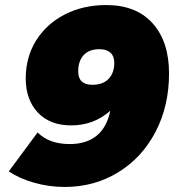

<svg xmlns="http://www.w3.org/2000/svg" viewBox="-20 -731 716 761"><path d="M256 -160Q323 -160 363.5 -193.5Q404 -227 417 -292Q352 -234 262 -234Q178 -234 130 -285Q82 -336 82 -420Q82 -505 123.5 -571Q165 -637 237.5 -674Q310 -711 401 -711Q520 -711 585 -638.5Q650 -566 650 -440Q650 -311 596.5 -208.5Q543 -106 448.5 -48Q354 10 236 10Q174 10 114.5 -7Q55 -24 15 -52L129 -206Q175 -160 256 -160ZM290 -448Q290 -395 346 -395Q388 -395 410.5 -418.5Q433 -442 433 -482Q433 -508 418 -522Q403 -536 374 -536Q333 -536 311.5 -512.5Q290 -489 290 -448Z"/></svg>

Font: TypoPRO Montserrat
Style: Italic
Weight: 900
Italic angle: -11.3°
Designer: Julieta Ulanovsky
Foundry: Julieta Ulanovsky
Version: Version 6.001